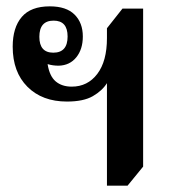

<svg xmlns="http://www.w3.org/2000/svg" viewBox="-20 -579 562 605"><path d="M317 6V-317Q302 -293 272.5 -276Q243 -259 191 -259Q113 -259 66.5 -305.5Q20 -352 20 -432Q20 -492 48.5 -525.5Q77 -559 137 -559Q189 -559 215 -533Q241 -507 241 -464Q241 -424 220.5 -398.5Q200 -373 165 -372Q146 -372 130 -377Q136 -339 155.5 -322.5Q175 -306 206 -306Q256 -306 286.5 -346Q317 -386 317 -459V-490L366 -552H431V-54L382 6ZM148 -413Q193 -413 193 -464Q193 -514 149 -514Q104 -514 104 -463Q104 -413 148 -413Z"/></svg>

Font: Noto Serif Thai SemiCondensed SemiBold
Style: Regular
Weight: 600
Width: 4
Designer: Monotype Design Team
Foundry: Monotype Imaging Inc.
Version: Version 2.002; ttfautohint (v1.8.4.7-5d5b)